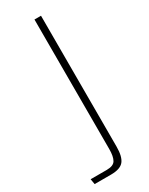

<svg xmlns="http://www.w3.org/2000/svg" viewBox="-223 -506 554 713"><g transform="rotate(-30 54.0 -149.5)"><path d="M-45 171 -49 148H20Q49 148 58 132.5Q67 117 67 85V-470H95V91Q95 134 80 152.5Q65 171 25 171Z"/></g></svg>

Font: Smooch Sans ExtraLight
Style: Regular
Weight: 200
Designer: Robert E. Leuschke
Foundry: Robert E. Leuschke
Version: Version 1.010; ttfautohint (v1.8.3)